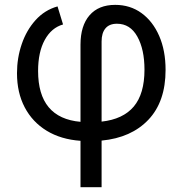

<svg xmlns="http://www.w3.org/2000/svg" viewBox="-20 -576 761 800"><path d="M315.4 204.1V10.7Q233.9 4.9 174.6 -31.2Q115.2 -67.4 83 -128.7Q50.8 -189.9 50.8 -271Q50.8 -334.5 70.6 -392.3Q90.3 -450.2 128.2 -492.2Q166 -534.2 219.7 -549.3L242.7 -474.1Q194.3 -460.4 166.5 -409.7Q138.7 -358.9 138.7 -280.3Q138.7 -84 315.4 -68.4V-389.6Q315.4 -468.8 353 -512.2Q390.6 -555.7 460 -555.7Q522.5 -555.7 569.6 -521.5Q616.7 -487.3 643.3 -426.3Q669.9 -365.2 669.9 -284.7Q669.9 -152.8 598.6 -77.4Q527.3 -2 403.3 9.8V204.1ZM403.3 -69.3Q492.7 -79.1 537.4 -132.1Q582 -185.1 582 -285.6Q582 -370.1 552.2 -423.6Q522.5 -477.1 467.3 -477.1Q435.5 -477.1 419.4 -457.8Q403.3 -438.5 403.3 -403.3Z"/></svg>

Font: Inter
Style: Regular
Weight: 400
Designer: Rasmus Andersson
Foundry: rsms
Version: Version 4.001;git-9221beed3